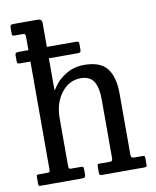

<svg xmlns="http://www.w3.org/2000/svg" viewBox="-87 -846 740 913"><g transform="rotate(-10 283.5 -390.0)"><path d="M42 -645H89.5V-708.5Q89.5 -718.5 87 -721.8Q84.5 -725 76.5 -725H37Q27.5 -725 26 -728Q24.5 -731 24.5 -742.5V-763Q24.5 -773.5 27.8 -776.8Q31 -780 41.5 -780H156Q168 -780 173.2 -775.8Q178.5 -771.5 178.5 -757.5V-645H318Q328.5 -645 331 -642.5Q333.5 -640 333.5 -631V-606.5Q333.5 -597.5 331 -593.8Q328.5 -590 316.5 -590H178.5V-459Q178.5 -433.5 180.2 -435.8Q182 -438 191 -452Q212 -484 250.8 -507Q289.5 -530 337.5 -530Q415.5 -530 448 -488.5Q480.5 -447 480.5 -366.5V-74Q480.5 -61.5 484.2 -58.2Q488 -55 499 -55H535.5Q544 -55 546 -52.2Q548 -49.5 548 -41V-15.5Q548 -3.5 545.8 -1.8Q543.5 0 532 0H331.5Q323 0 320.5 -2.5Q318 -5 318 -14V-39Q318 -45.5 319 -50.2Q320 -55 326 -55H378Q385.5 -55 388.8 -58Q392 -61 392 -73V-355.5Q392 -411 373.5 -440.8Q355 -470.5 311 -470.5Q272 -470.5 242.2 -447.5Q212.5 -424.5 196 -386.5Q179.5 -348.5 179.5 -303V-70Q179.5 -55 189 -55H239Q248 -55 250 -51.8Q252 -48.5 252 -36.5V-15Q252 0 238.5 0H37.5Q27.5 0 26 -1.5Q24.5 -3 24.5 -13.5V-41.5Q24.5 -51 25.8 -53Q27 -55 37 -55H74.5Q83 -55 86.2 -56.8Q89.5 -58.5 89.5 -69V-590H41Q30 -590 27.5 -592.8Q25 -595.5 25 -605V-631Q25 -639.5 28.8 -642.2Q32.5 -645 42 -645Z"/></g></svg>

Font: Besley* Narrow
Style: Regular
Weight: 400
Width: 4
Designer: Owen Earl
Foundry: indestructible type*
Version: Version 3.000; ttfautohint (v1.8.3)